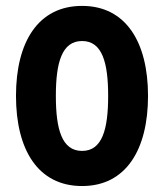

<svg xmlns="http://www.w3.org/2000/svg" viewBox="-20 -623 556 651"><path d="M258.3 7.8C407.2 7.8 481.9 -115.7 481.9 -297.9C481.9 -479.5 407.2 -603 258.3 -603C108.9 -603 34.2 -480 34.2 -297.9C34.2 -115.2 108.9 7.8 258.3 7.8ZM258.3 -111.3C189.5 -111.3 169.4 -185.1 169.4 -297.9C169.4 -410.2 189.5 -483.9 258.3 -483.9C326.7 -483.9 346.7 -410.6 346.7 -297.9C346.7 -184.6 326.7 -111.3 258.3 -111.3Z"/></svg>

Font: Now ExtraBold
Style: Regular
Weight: 800
Designer: Alfredo Marco Pradil
Foundry: Alfredo Marco Pradil
Version: Version 1.200;hotconv 1.0.109;makeotfexe 2.5.65596